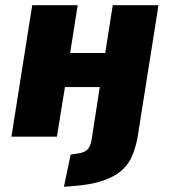

<svg xmlns="http://www.w3.org/2000/svg" viewBox="-20 -526 653 739"><path d="M226 193 252 69 284 64Q301 62 314.5 51.5Q328 41 333 9L364 -191H230L199 0H24L104 -506H279L250 -322H385L414 -506H590L509 6Q501 46 487 77.5Q473 109 446 132Q419 155 374.5 170Q330 185 263 190Z"/></svg>

Font: Nunito Sans 7pt Condensed Black
Style: Italic
Weight: 900
Width: 3
Italic angle: -9°
Designer: Vernon Adams
Foundry: Vernon Adams
Version: Version 3.101;gftools[0.9.27]